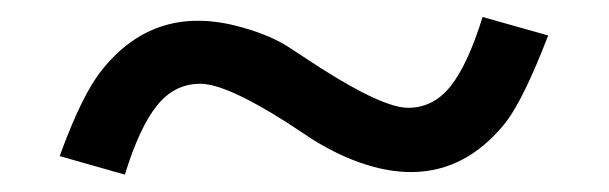

<svg xmlns="http://www.w3.org/2000/svg" viewBox="-20 -466 707 223"><path d="M49.3 -284.7Q75.2 -356 98.1 -384.3Q157.7 -459.5 252.4 -436.5Q290 -427.2 314 -412.1L352.1 -387.2Q424.8 -340.8 454.1 -340.8Q483.4 -340.8 503.4 -366Q523.4 -391.1 540.5 -446.3L616.7 -424.8Q587.9 -350.1 566.9 -323.2Q493.7 -232.4 376 -286.1Q358.4 -294.4 342.8 -304.2L314 -323.2Q242.7 -368.7 212.6 -368.7Q182.6 -368.7 162.4 -343.5Q142.1 -318.4 125 -263.2Z"/></svg>

Font: Duru Sans
Style: Regular
Weight: 400
Designer: Onur Yazõcõgil
Foundry: Onur Yazõcõgil
Version: Version 1.001